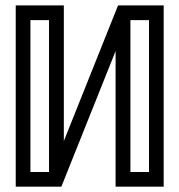

<svg xmlns="http://www.w3.org/2000/svg" viewBox="-20 -701 674 721"><path d="M594.7 0H414.1V-509.3L210.4 0H39.1V-680.7H219.7V-171.4L423.3 -680.7H594.7ZM164.1 -55.2V-625.5H94.2V-55.2ZM539.6 -55.2V-625.5H469.7V-55.2Z"/></svg>

Font: X Company
Style: Regular
Weight: 400
Designer: GGBotNet
Foundry: GGBotNet
Version: 0.90